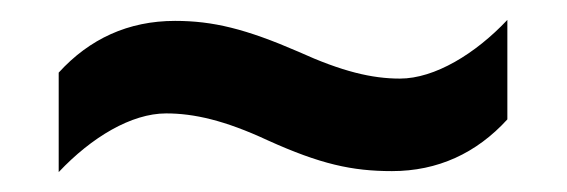

<svg xmlns="http://www.w3.org/2000/svg" viewBox="-20 -449 570 193"><path d="M249 -308C302 -284 334 -277 374 -277C420 -277 459 -295 490 -329V-429C458 -395 417 -370 382 -370C354 -370 324 -377 280 -397C227 -420 194 -428 156 -428C109 -428 70 -410 39 -376V-276C72 -311 112 -335 147 -335C175 -335 206 -328 249 -308Z"/></svg>

Font: Noto Sans Thai SemCond SemBd
Style: Regular
Weight: 600
Width: 4
Designer: Monotype Design Team
Foundry: Monotype Imaging Inc.
Version: Version 2.002